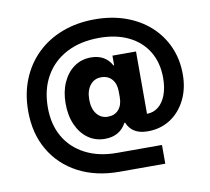

<svg xmlns="http://www.w3.org/2000/svg" viewBox="-84 -780 1069 976"><g transform="rotate(-10 450.0 -292.5)"><path d="M455.8 100Q334.2 100 243.3 52.1Q152.5 4.2 102.1 -82.1Q51.7 -168.3 51.7 -283.3Q51.7 -373.3 81.7 -447.1Q111.7 -520.8 166.7 -574.2Q221.7 -627.5 297.5 -656.2Q373.3 -685 465.8 -685Q552.5 -685 624.6 -659.2Q696.7 -633.3 748.8 -586.2Q800.8 -539.2 829.6 -474.6Q858.3 -410 858.3 -332.5Q858.3 -258.3 829.2 -200.4Q800 -142.5 749.6 -110Q699.2 -77.5 633.3 -77.5Q591.7 -77.5 565.4 -93.8Q539.2 -110 526.7 -140.8H523.3Q489.2 -77.5 412.5 -77.5Q363.3 -77.5 325.8 -104.2Q288.3 -130.8 267.1 -178.3Q245.8 -225.8 245.8 -288.3Q245.8 -350 267.1 -397.1Q288.3 -444.2 325.8 -470.8Q363.3 -497.5 412.5 -497.5Q486.7 -497.5 519.2 -437.5H522.5V-487.5H644.2V-165.8Q678.3 -165.8 703.8 -186.7Q729.2 -207.5 742.9 -244.6Q756.7 -281.7 756.7 -331.7Q756.7 -410 722.1 -467.5Q687.5 -525 623.3 -556.7Q559.2 -588.3 471.7 -588.3Q374.2 -588.3 302.5 -550.8Q230.8 -513.3 192.1 -445Q153.3 -376.7 153.3 -284.2Q153.3 -196.7 190.4 -132.5Q227.5 -68.3 296.7 -32.5Q365.8 3.3 458.3 3.3H691.7V100ZM446.7 -185.8Q481.7 -185.8 502.1 -209.2Q522.5 -232.5 522.5 -272.5V-302.5Q522.5 -342.5 502.1 -365.8Q481.7 -389.2 446.7 -389.2Q410.8 -389.2 389.2 -361.7Q367.5 -334.2 367.5 -287.5Q367.5 -240.8 389.2 -213.3Q410.8 -185.8 446.7 -185.8Z"/></g></svg>

Font: Funnel Sans
Style: Bold
Weight: 700
Designer: NORD ID, Kristian Moeller
Foundry: Dicotype
Version: Version 1.000